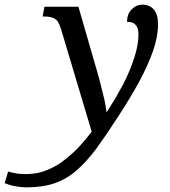

<svg xmlns="http://www.w3.org/2000/svg" viewBox="-182 -565 730 825"><path d="M-68 240C-85 240 -101 238 -118 235C-135 232 -149 227 -162 222L-147 172C-139 175 -129 177 -117 179C-106 182 -90 183 -69 183C-36 183 -6 177 22 165C49 154 75 139 98 120C121 102 143 82 162 61C181 40 197 20 212 1L80 -441C76 -454 71 -465 66 -473C60 -480 53 -486 44 -489C35 -492 24 -494 11 -494H1L9 -536H155L233 -266C238 -249 244 -228 250 -204C256 -180 262 -157 267 -135C272 -113 274 -96 275 -85H278C303 -124 326 -163 347 -202C367 -241 383 -280 395 -317C407 -354 413 -387 413 -417C413 -426 412 -435 409 -444C406 -452 401 -459 394 -464C387 -469 377 -471 364 -471C364 -495 371 -513 385 -526C398 -539 413 -545 429 -545C450 -545 467 -538 479 -524C491 -510 497 -489 497 -461C497 -426 490 -388 476 -347C461 -305 441 -260 415 -212C388 -163 357 -112 321 -57C288 -6 258 38 231 75C203 112 175 143 147 167C119 192 88 210 54 222C19 234 -21 240 -68 240Z"/></svg>

Font: NameLogos Serif
Style: Italic
Weight: 500
Version: Version 0.1